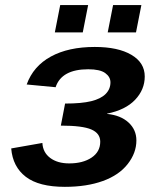

<svg xmlns="http://www.w3.org/2000/svg" viewBox="-20 -722 640 752"><path d="M233.9 9.8Q132.3 9.8 81.1 -29.5Q29.8 -68.8 23.9 -140.6L146 -162.1Q147.9 -125 176.5 -103.5Q205.1 -82 251 -82Q304.7 -82 338.6 -104.7Q372.6 -127.4 372.6 -167Q372.6 -199.7 337.9 -214.8Q303.2 -230 218.3 -230L234.9 -316.4Q299.3 -316.4 337.2 -325.7Q375 -335 393.8 -354Q412.6 -373 412.6 -399.4Q412.6 -420.9 392.1 -435.8Q371.6 -450.7 325.7 -450.7Q221.2 -450.7 197.8 -380.4L84.5 -391.1Q110.4 -462.9 179.2 -500.5Q248 -538.1 351.1 -538.1Q442.4 -538.1 494.6 -507.3Q546.9 -476.6 546.9 -422.4Q546.9 -371.1 509.3 -331.3Q471.7 -291.5 399.4 -276.9V-275.9Q452.6 -270.5 483.4 -242.2Q514.2 -213.9 514.2 -171.9Q514.2 -123 480.2 -79.6Q446.3 -36.1 383.1 -13.2Q319.8 9.8 233.9 9.8ZM401.9 -595.2 422.9 -702.1H533.7L512.7 -595.2ZM194.8 -595.2 215.8 -702.1H325.2L304.2 -595.2Z"/></svg>

Font: Cousine
Style: Bold Italic
Weight: 700
Italic angle: -12°
Monospace: yes
Designer: Steve Matteson
Foundry: Ascender Corporation
Version: Version 1.20